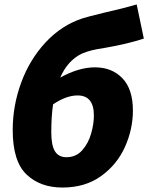

<svg xmlns="http://www.w3.org/2000/svg" viewBox="-20 -828 665 861"><path d="M576 -332Q576 -249 540.5 -169.5Q505 -90 433.5 -38.5Q362 13 260 13Q160 13 98.5 -46Q37 -105 37 -245Q37 -354 75 -457.5Q113 -561 184.5 -638Q256 -715 351 -746Q365 -751 451 -772Q535 -791 593 -808L625 -655Q552 -631 454 -614Q414 -608 390 -602Q366 -596 346 -587Q283 -556 250 -480Q333 -526 406 -526Q482 -526 529 -477Q576 -428 576 -332ZM401 -310Q401 -400 328 -400Q277 -400 218 -360Q210 -307 210 -234Q210 -176 226.5 -149.5Q243 -123 278 -123Q321 -123 348.5 -154Q376 -185 388.5 -228.5Q401 -272 401 -310Z"/></svg>

Font: Bitter Pro ExtraBold
Style: Italic
Weight: 800
Italic angle: -9°
Designer: Sol Matas, and Bitter project Authors
Foundry: Sol Matas
Version: Version 1.010